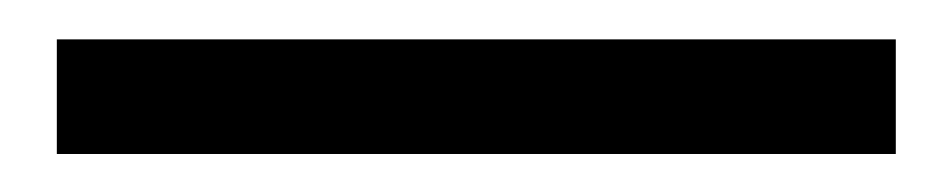

<svg xmlns="http://www.w3.org/2000/svg" viewBox="-20 -13 491 99"><path d="M441.9 66.4H9.3V7.3H441.9Z"/></svg>

Font: Vazir Light FD-UI
Style: Light-FD-UI
Weight: 300
Designer: Saber Rastikerdar
Foundry: Saber Rastikerdar
Version: Version 30.1.0